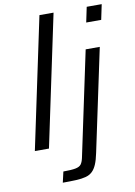

<svg xmlns="http://www.w3.org/2000/svg" viewBox="-101 -807 755 1072"><g transform="rotate(-10 276.5 -271.0)"><path d="M43 0 200 -743H280L123 0ZM450 -657 468 -743H553L535 -657ZM166 201 180 140Q226 140 249 135.5Q272 131 281 119Q290 107 295 85L421 -510H501L378 70Q370 109 359.5 133.5Q349 158 334 172Q319 186 296.5 192Q274 198 242 199.5Q210 201 166 201Z"/></g></svg>

Font: Saira SemiExpanded
Style: Italic
Weight: 400
Width: 6
Italic angle: -12°
Designer: Hector Gatti with collaboration of the Omnibus-Type team
Foundry: Omnibus-Type
Version: Version 1.101